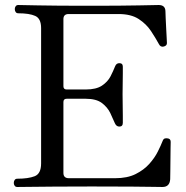

<svg xmlns="http://www.w3.org/2000/svg" viewBox="-20 -746 744 766"><path d="M49 0Q42 0 38.5 -5Q35 -10 35 -16Q35 -23 38.5 -28Q42 -33 49 -33Q93 -33 118.5 -43Q144 -53 144 -94V-634Q144 -672 120.5 -682.5Q97 -693 53 -693Q46 -693 42.5 -698Q39 -703 39 -710Q39 -716 42.5 -721Q46 -726 53 -726Q61 -726 132 -724.5Q203 -723 337 -723Q465 -723 535.5 -724.5Q606 -726 613 -726Q639 -726 640 -702Q640 -693 641 -673.5Q642 -654 643 -632.5Q644 -611 645 -594.5Q646 -578 646 -574Q646 -563 632 -560Q620 -558 614 -570Q601 -594 582.5 -622Q564 -650 533.5 -670Q503 -690 453 -690H254Q233 -690 233 -670V-402Q233 -389 246 -389H322Q364 -389 387 -404.5Q410 -420 421 -441.5Q432 -463 439 -481Q444 -494 456 -494Q470 -494 470 -480Q470 -473 470 -454Q470 -435 469.5 -412.5Q469 -390 469 -370Q469 -351 469.5 -327Q470 -303 470 -283.5Q470 -264 470 -256Q470 -241 456 -241Q444 -241 438 -255Q431 -272 420 -295Q409 -318 386.5 -335Q364 -352 322 -352H246Q233 -352 233 -339V-56Q233 -35 255 -35H439Q488 -35 521 -51.5Q554 -68 575.5 -92Q597 -116 609.5 -141Q622 -166 629 -184Q632 -192 637.5 -193.5Q643 -195 648 -194Q661 -193 661 -180Q661 -176 660.5 -156Q660 -136 660 -110Q660 -84 659.5 -62Q659 -40 659 -31Q657 0 628 0Q622 0 593 -0.5Q564 -1 504.5 -1.5Q445 -2 346 -2Q263 -2 198.5 -1.5Q134 -1 95 -0.5Q56 0 49 0Z"/></svg>

Font: TsukuhouMincho
Style: Regular
Weight: 400
Designer: Iose
Foundry: Typographish
Version: Version 1.001; ttfautohint (v1.8.3)